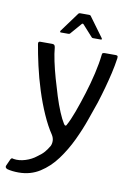

<svg xmlns="http://www.w3.org/2000/svg" viewBox="-106 -684 602 862"><g transform="rotate(10 195.0 -253.0)"><path d="M158 -70Q135 -104 113.5 -152.5Q92 -201 74.5 -256Q57 -311 45 -364.5Q33 -418 26 -460Q24 -472 34 -472H89Q95 -472 98.5 -469Q102 -466 103 -457Q105 -432 112.5 -396.5Q120 -361 131 -322Q142 -283 154 -245Q166 -207 179 -176Q192 -145 203 -128Q207 -121 211 -121Q215 -121 216 -125Q230 -150 245 -191Q260 -232 275 -280Q290 -328 301 -375.5Q312 -423 316 -461Q316 -468 319.5 -470Q323 -472 329 -472H378Q383 -472 386 -470Q389 -468 388 -459Q383 -424 375 -389.5Q367 -355 357.5 -320.5Q348 -286 336 -248Q324 -214 307.5 -166.5Q291 -119 267 -68.5Q243 -18 211 25.5Q179 69 136.5 96Q94 123 40 123Q25 123 12 121.5Q-1 120 -12 117Q-24 112 -20 102L-6 71Q-3 66 0 65.5Q3 65 8 67Q33 71 61.5 62Q90 53 111 36Q131 22 141.5 9.5Q152 -3 162 -20Q167 -31 166.5 -44Q166 -57 158 -70ZM118 -529Q115 -529 114.5 -531Q114 -533 115 -536L181 -626Q184 -629 188 -629H230Q235 -629 237 -626L303 -536Q305 -533 304.5 -531Q304 -529 300 -529H265Q260 -529 258 -532L212 -583Q208 -587 204 -583L160 -532Q158 -529 153 -529Z"/></g></svg>

Font: Glory
Style: Regular
Weight: 400
Designer: Robert Leuschke
Foundry: Robert Leuschke
Version: Version 1.011